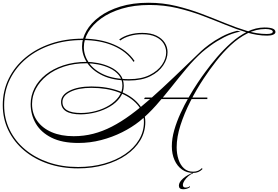

<svg xmlns="http://www.w3.org/2000/svg" viewBox="-70 -981 2014 1390"><path d="M1328 271Q1283 271 1248 246.5Q1213 222 1193.5 178Q1174 134 1174 78Q1174 22 1191.5 -39Q1209 -100 1237 -161Q1265 -222 1297.5 -278.5Q1330 -335 1361.5 -382Q1393 -429 1417 -461Q1454 -512 1501.5 -567.5Q1549 -623 1604 -672Q1659 -721 1720 -751.5Q1781 -782 1845 -782Q1884 -782 1904 -774Q1924 -766 1924 -749Q1924 -737 1907.5 -730Q1891 -723 1864 -723Q1793 -723 1718.5 -745.5Q1644 -768 1563.5 -801Q1483 -834 1396 -867Q1309 -900 1213.5 -922.5Q1118 -945 1013 -945Q901 -945 812.5 -918.5Q724 -892 662.5 -847.5Q601 -803 569 -749Q537 -695 537 -640Q537 -581 573 -527.5Q609 -474 682 -441Q755 -408 865 -408Q953 -408 1012.5 -437.5Q1072 -467 1102.5 -511.5Q1133 -556 1133 -601Q1133 -636 1114.5 -666Q1096 -696 1057.5 -714.5Q1019 -733 960 -733Q912 -733 870.5 -721Q829 -709 801 -688L793 -695Q823 -718 867 -730.5Q911 -743 960 -743Q1022 -743 1062.5 -723Q1103 -703 1123 -671.5Q1143 -640 1143 -603Q1143 -555 1111.5 -507.5Q1080 -460 1018 -429Q956 -398 864 -398Q750 -398 674.5 -433.5Q599 -469 561.5 -525.5Q524 -582 524 -645Q524 -702 556 -758Q588 -814 650 -860Q712 -906 801.5 -933.5Q891 -961 1005 -961Q1109 -961 1204.5 -938Q1300 -915 1388.5 -881.5Q1477 -848 1558.5 -814.5Q1640 -781 1715.5 -758Q1791 -735 1861 -735Q1884 -735 1894.5 -739.5Q1905 -744 1905 -752Q1905 -760 1891 -765.5Q1877 -771 1852 -771Q1783 -771 1719.5 -738.5Q1656 -706 1600 -653.5Q1544 -601 1495 -538Q1446 -475 1405 -413Q1353 -335 1308.5 -247.5Q1264 -160 1236.5 -74.5Q1209 11 1209 85Q1209 132 1222 172.5Q1235 213 1261.5 237.5Q1288 262 1328 262Q1349 262 1364.5 255Q1380 248 1393 235L1395 244Q1382 257 1366 264Q1350 271 1328 271ZM495 238Q377 238 277.5 204Q178 170 104.5 108Q31 46 -9.5 -37.5Q-50 -121 -50 -220Q-50 -323 -7 -411Q36 -499 114 -564Q192 -629 297.5 -665Q403 -701 527 -701Q655 -701 753.5 -659Q852 -617 904 -540L897 -533Q846 -609 750.5 -650Q655 -691 527 -691Q405 -691 301.5 -656Q198 -621 121.5 -557.5Q45 -494 2.5 -408Q-40 -322 -40 -220Q-40 -123 0 -41Q40 41 112 101Q184 161 281.5 194.5Q379 228 495 228Q597 228 684 203.5Q771 179 835.5 135Q900 91 936 31.5Q972 -28 972 -98Q972 -170 923 -225.5Q874 -281 788 -313Q702 -345 592 -345Q498 -345 440 -316.5Q382 -288 382 -243Q382 -163 516 -163Q571 -163 624.5 -177.5Q678 -192 721 -218.5Q764 -245 790 -281Q816 -317 816 -362Q816 -406 790.5 -437Q765 -468 725 -487Q685 -506 640 -514.5Q595 -523 556 -523Q466 -523 393.5 -499Q321 -475 269.5 -433.5Q218 -392 190 -339Q162 -286 162 -228Q162 -158 199.5 -105.5Q237 -53 304.5 -24Q372 5 463 5Q537 5 605 -12.5Q673 -30 740 -64.5Q807 -99 877 -150.5Q947 -202 1024.5 -270.5Q1102 -339 1191.5 -424.5Q1281 -510 1387 -612Q1406 -630 1444 -658.5Q1482 -687 1534 -715Q1586 -743 1646 -758L1672 -753Q1608 -740 1553 -711.5Q1498 -683 1457 -653Q1416 -623 1393 -603Q1336 -552 1281.5 -487Q1227 -422 1172.5 -353Q1118 -284 1060.5 -219Q1003 -154 940 -103Q885 -59 814 -23.5Q743 12 662.5 33Q582 54 497 54Q379 54 302.5 15.5Q226 -23 189 -87Q152 -151 152 -228Q152 -288 180 -343Q208 -398 261 -440.5Q314 -483 389 -508Q464 -533 557 -533Q593 -533 639 -524.5Q685 -516 728 -496Q771 -476 798.5 -442.5Q826 -409 826 -360Q826 -313 799 -275Q772 -237 726.5 -210Q681 -183 626.5 -168.5Q572 -154 516 -153Q372 -153 372 -243Q372 -293 433 -324Q494 -355 592 -355Q705 -355 793 -322Q881 -289 931.5 -231Q982 -173 982 -98Q982 -26 945.5 35Q909 96 843 141.5Q777 187 688 212.5Q599 238 495 238ZM973 -264 979 -275H1431V-264ZM1305 366V374Q1285 389 1256 389Q1225 389 1225 363Q1225 338 1255 311.5Q1285 285 1328 269L1327 274Q1310 280 1293 295Q1276 310 1265 327Q1254 344 1254 358Q1254 377 1274 377Q1294 377 1305 366Z"/></svg>

Font: Ballet
Style: Regular
Weight: 400
Designer: Maximiliano R. Sproviero
Foundry: Omnibus-Type
Version: Version 1.100